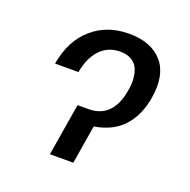

<svg xmlns="http://www.w3.org/2000/svg" viewBox="-104 -654 748 756"><g transform="rotate(20 270.0 -276.5)"><path d="M78.8 -342.3Q95.5 -442.1 158.4 -497.3Q221.2 -552.6 313.2 -552.6Q407 -552.6 453.3 -499.1Q499.6 -445.7 483 -346.6Q476.9 -310 464 -279.8Q451 -249.6 429.9 -225Q408.7 -200.3 377.5 -184.1Q346.2 -168 306.5 -161.6L279.8 0H181.8L218 -218.8H263.5Q365.4 -218.8 385.7 -341.6Q391 -370 388.7 -394.4Q386.4 -418.7 377.5 -436.4Q368.6 -454.2 350 -464.3Q331.3 -474.4 304.7 -474.4Q253.9 -474.4 220.7 -439.3Q187.5 -404.1 176.8 -342.3Z"/></g></svg>

Font: Karasuma Gothic
Style: Italic
Weight: 400
Italic angle: -9.39999°
Designer: Rasmus Andersson / Ryoko Nishizuka
Foundry: Genbu
Version: Version 1.00